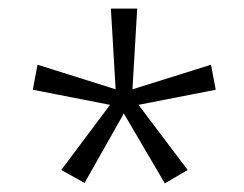

<svg xmlns="http://www.w3.org/2000/svg" viewBox="-20 -765 566 445"><path d="M122 -371 176 -341 267 -502 362 -340 415 -371 301 -522 480 -557 469 -615 287 -558 298 -745H237L248 -558L67 -615L56 -557L235 -522Z"/></svg>

Font: Noto Sans Devanagari UI ExtraCondensed Light
Style: Regular
Weight: 300
Width: 2
Designer: Jelle Bosma - Monotype Design Team
Foundry: Monotype Imaging Inc.
Version: Version 2.004